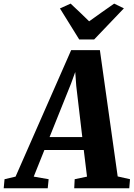

<svg xmlns="http://www.w3.org/2000/svg" viewBox="-99 -1016 722 1036"><path d="M-79 0 -74.5 -49 -15 -63 285 -745.5H440L536 -64L602.5 -49L598.5 0H301.5L304 -49L370.5 -63L353 -206.5H140.5L83 -63L163.5 -49L158.5 0ZM168.5 -276.5H345L312.5 -552L307 -627.5L284.5 -565.5ZM328.5 -803 224.5 -970.5 282 -996.5Q307.5 -973 332.5 -949Q357.5 -925 382 -901Q416 -925.5 449.5 -949.2Q483 -973 517 -996.5L569.5 -971L409 -803Z"/></svg>

Font: Merriweather 24pt SemiCondensed Black
Style: Italic
Weight: 900
Width: 4
Italic angle: -7.8°
Designer: Eben Sorkin
Foundry: Eben Sorkin
Version: Version 2.101